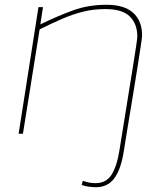

<svg xmlns="http://www.w3.org/2000/svg" viewBox="-20 -560 696 804"><path d="M498 75Q487 147 459.5 185.5Q432 224 381 224Q372 224 353.5 222Q335 220 322 214L327 197Q343 203 356 205Q369 207 380 207Q425 207 447.5 171Q470 135 480 70Q488 22 497.5 -38Q507 -98 517 -159Q527 -220 535.5 -273.5Q544 -327 549.5 -363Q555 -399 555 -407Q555 -460 523.5 -491Q492 -522 422 -522Q371 -522 327.5 -511Q284 -500 240 -481Q196 -462 146 -437L76 0H58L141 -530H160L149 -458Q221 -493 285.5 -516.5Q350 -540 426 -540Q501 -540 538 -506Q575 -472 575 -412Q575 -404 569.5 -368Q564 -332 555.5 -277Q547 -222 536.5 -159.5Q526 -97 516 -35.5Q506 26 498 75Z"/></svg>

Font: Georama Extended Thin
Style: Italic
Weight: 100
Width: 7
Italic angle: -9°
Designer: Jean-Baptiste Levee
Foundry: Production Type
Version: Version 1.000